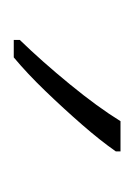

<svg xmlns="http://www.w3.org/2000/svg" viewBox="23 -828 199 286"><g transform="rotate(90 123.0 -685.5)"><path d="M206 -758Q190 -735 166 -707.5Q142 -680 116 -653Q90 -626 66 -606H40V-615Q72 -648 106 -689.5Q140 -731 161 -765H206Z"/></g></svg>

Font: Noto Sans Tamil SemiCondensed ExtraLight
Style: Regular
Weight: 200
Width: 4
Designer: Jelle Bosma - Monotype Design Team
Foundry: Monotype Imaging Inc.
Version: Version 2.004; ttfautohint (v1.8.4.7-5d5b)